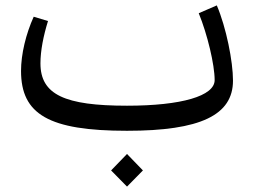

<svg xmlns="http://www.w3.org/2000/svg" viewBox="-20 -480 937 712"><path d="M451 5C723 5 844 -53 844 -181C844 -252 819 -378 784 -460L717 -431C749 -353 776 -240 776 -183C776 -124 653 -88 451 -88C220 -88 130 -129 130 -245C130 -292 141 -347 158 -402L105 -418C76 -354 58 -279 58 -217C58 -56 161 5 451 5ZM392 152 451 212 510 152 451 91Z"/></svg>

Font: Wafeq
Style: Regular
Weight: 400
Designer: Rasmus Andersson & Azza Alameddine
Foundry: Google & TypeTogether
Version: Version 3.000;FEAKit 1.0